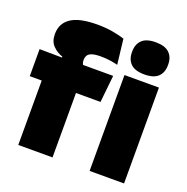

<svg xmlns="http://www.w3.org/2000/svg" viewBox="-124 -810 905 927"><g transform="rotate(20 328.0 -346.5)"><path d="M228 -677Q269.5 -677 306 -670.8Q342.5 -664.5 368.5 -656L383.5 -527Q364.5 -531.5 343 -534.8Q321.5 -538 296.5 -538Q266.5 -538 250.5 -532.5Q234.5 -527 228.8 -517Q223 -507 223 -493.5V-492.5Q223 -482.5 226.2 -475Q229.5 -467.5 234.5 -460.5L121 -456.5V-473.5Q91.5 -483 70.8 -504.8Q50 -526.5 50 -562.5V-565Q50 -619 93.2 -648Q136.5 -677 228 -677ZM243 0H67V-420.5H243ZM369 -331H5.5V-470L145 -468.5L211 -470H383.5ZM610.5 0H433.5V-492.5H610.5ZM522 -528Q473.5 -528 451.5 -549.8Q429.5 -571.5 429.5 -608.5V-612.5Q429.5 -649.5 451.5 -671.2Q473.5 -693 522 -693Q570 -693 592.2 -671.2Q614.5 -649.5 614.5 -612.5V-608.5Q614.5 -571 592.2 -549.5Q570 -528 522 -528Z"/></g></svg>

Font: Anek Kannada ExtraBold
Style: Regular
Weight: 800
Version: Version 1.003